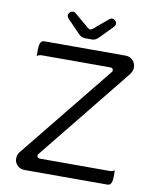

<svg xmlns="http://www.w3.org/2000/svg" viewBox="-92 -923 807 988"><g transform="rotate(10 311.5 -429.0)"><path d="M64.5 -594.7Q76.7 -602.5 89.8 -602.5H446.3Q459 -602.5 461.9 -593.8Q462.9 -591.3 462.9 -588.9Q462.9 -583 457 -577.6L62 -89.4Q51.8 -75.7 51.8 -55.9Q51.8 -36.1 66.9 -21Q82 -5.9 102.5 -5.9H537.1Q546.4 -5.9 552.2 -11.2Q562.5 -22 562.5 -51.8V-85Q550.3 -77.1 537.1 -77.1H173.8Q165 -77.1 161.1 -81.1Q157.2 -85 157.2 -90.8Q157.2 -94.2 158.7 -96.7Q160.6 -99.6 163.1 -102.1L553.2 -585.4Q567.4 -604 567.4 -621.1Q567.4 -645 552 -660.4Q536.6 -675.8 513.7 -675.8H89.8Q80.6 -675.8 75.2 -670.4Q64.5 -659.7 64.5 -627.9ZM293 -727.5H330.1Q348.6 -727.5 365.2 -745.1L431.2 -813Q437.5 -820.8 437.5 -829.1Q437.5 -836.9 430.2 -844.2Q422.9 -851.6 414.3 -851.6Q405.8 -851.6 399.9 -846.2L323.7 -782.2Q314.5 -776.4 312 -776.4Q307.6 -776.4 299.8 -781.7L223.1 -846.2Q217.3 -851.6 209 -851.6Q200.2 -851.6 192.9 -844.2Q185.5 -836.9 185.5 -829.1Q185.5 -820.8 191.9 -813Q258.8 -743.7 259.3 -743.2Q275.4 -727.5 293 -727.5Z"/></g></svg>

Font: YuPearl-Light
Style: Light
Weight: 300
Designer: Max Yao
Foundry: Max-Everyday
Version: Version 1.011; ttfautohint (v1.8.3)